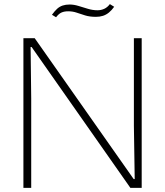

<svg xmlns="http://www.w3.org/2000/svg" viewBox="-20 -915 804 935"><path d="M94 0V-729H149L631 -43H636L632 -303V-729H670V0H615L134 -686H129L132 -436V0ZM447 -833Q417 -833 394.5 -840Q372 -847 353 -853.5Q334 -860 312 -860Q293 -860 279.5 -854Q266 -848 253 -831L233 -843Q246 -861 258 -872Q270 -883 285 -888Q300 -893 319 -893Q340 -893 362.5 -886Q385 -879 408.5 -872Q432 -865 455 -865Q472 -865 487.5 -872Q503 -879 515 -895L536 -882Q524 -865 510.5 -854Q497 -843 481.5 -838Q466 -833 447 -833Z"/></svg>

Font: Mona Sans ExtraLight
Style: Regular
Weight: 200
Designer: Deni Anggara
Foundry: GitHub
Version: Version 2.000